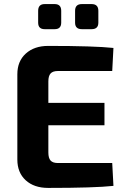

<svg xmlns="http://www.w3.org/2000/svg" viewBox="-20 -918 617 941"><path d="M248 -775H199Q167 -775 167 -807V-865Q167 -898 199 -898H248Q280 -898 280 -865V-807Q280 -775 248 -775ZM429 -775H381Q348 -775 348 -807V-865Q348 -898 381 -898H429Q462 -898 462 -865V-807Q462 -775 429 -775ZM530 -119 536 -7Q443 3 216 3Q147 3 106 -34.5Q65 -72 65 -136V-554Q65 -618 106.5 -655.5Q148 -693 216 -693Q443 -693 536 -683L530 -570H264Q239 -570 228 -558Q217 -546 217 -519V-414H492V-304H217V-171Q217 -143 228 -131Q239 -119 264 -119Z"/></svg>

Font: Exo 2.0
Style: Bold
Weight: 700
Designer: Natanael Gama
Version: Version 1.001;PS 001.001;hotconv 1.0.70;makeotf.lib2.5.58329